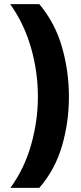

<svg xmlns="http://www.w3.org/2000/svg" viewBox="-20 -744 389 922"><path d="M311 -279Q311 -158 278 -44Q245 70 169 158H30Q97 66 129.5 -49Q162 -164 162 -280Q162 -399 129 -514.5Q96 -630 29 -724H169Q245 -633 278 -517Q311 -401 311 -279Z"/></svg>

Font: Noto Kufi Arabic ExtraBold
Style: Regular
Weight: 800
Designer: Monotype Design Team, David Williams, Khaled Hosny
Foundry: Google LLC
Version: Version 2.109; ttfautohint (v1.8.4.7-5d5b)